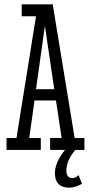

<svg xmlns="http://www.w3.org/2000/svg" viewBox="-20 -691 419 885"><path d="M264 -55H211V0H280C253 31 233 72 233 107C233 151 256 174 298 174C321 174 341 166 358 156L342 116C334 124 325 130 313 130C297 130 286 119 286 98C286 58 304 28 327 0H369V-55H324L223 -671H80V-616H146L56 -55H10V0H168V-55H115L139 -228H238ZM187 -572 230 -280H146Z"/></svg>

Font: Stint Ultra Condensed
Style: Regular
Weight: 400
Width: 1
Designer: Astigmatic (AOETI)
Foundry: Astigmatic (AOETI)
Version: Version 1.000